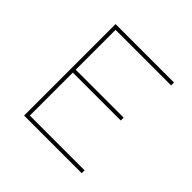

<svg xmlns="http://www.w3.org/2000/svg" viewBox="-175 -870 1039 1039"><g transform="rotate(45 345.0 -350.0)"><path d="M144 0V-700H591V-678H166V-22H585V0ZM157 -351V-373H533V-351Z"/></g></svg>

Font: Lexend Exa Thin
Style: Regular
Weight: 250
Designer: Bonnie Shaver-Troup, Thomas Jockin
Foundry: Lexend
Version: Version 1.007